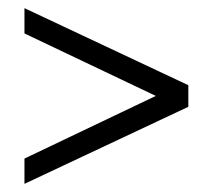

<svg xmlns="http://www.w3.org/2000/svg" viewBox="-20 -545 521 471"><path d="M40 -463V-525L442 -336V-283L40 -94V-156L411 -333L412 -286Z"/></svg>

Font: Cinzel
Style: Bold
Weight: 700
Designer: Natanael Gama
Version: Version 2.000